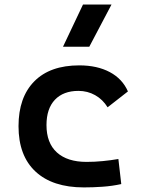

<svg xmlns="http://www.w3.org/2000/svg" viewBox="-20 -815 626 845"><path d="M349.1 9.8Q211.4 9.8 136.5 -59.8Q61.5 -129.4 61.5 -259.8Q61.5 -386.7 130.9 -457Q200.2 -527.3 329.1 -527.3Q407.7 -527.3 463.4 -497.6Q519 -467.8 543 -412.6L453.6 -342.8Q432.1 -377.4 398.7 -396.2Q365.2 -415 325.2 -415Q258.8 -415 221.7 -376Q184.6 -336.9 184.6 -264.6Q184.6 -185.5 230.5 -144Q276.4 -102.5 360.8 -102.5Q396.5 -102.5 431.9 -106Q467.3 -109.4 501 -115.2L513.7 -4.9Q473.6 3.9 431.6 6.8Q389.6 9.8 349.1 9.8ZM257.3 -609.4 345.2 -794.9H470.7L373 -609.4Z"/></svg>

Font: CaskaydiaCove NFP SemiBold
Style: Regular
Weight: 600
Designer: Aaron Bell
Foundry: Saja Typeworks
Version: Version 2111.001; VTT 6.35;Nerd Fonts 3.1.1